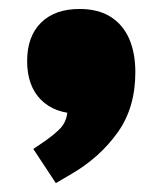

<svg xmlns="http://www.w3.org/2000/svg" viewBox="-20 -248 354 428"><path d="M104.5 160.2 54.2 84 67.4 75.2Q106.4 49.3 118.4 33.4Q130.4 17.6 130.4 -4.9V-20.5L156.7 5.4Q102.1 5.4 71.3 -25.6Q40.5 -56.6 40.5 -111.8Q40.5 -167 71.5 -197.5Q102.5 -228 157.2 -228Q198.7 -228 226.3 -210.7Q253.9 -193.4 267.8 -161.9Q281.7 -130.4 281.7 -86.9Q281.7 -7.3 241.7 48.1Q201.7 103.5 139.6 139.6Z"/></svg>

Font: Schibsted Grotesk Black
Style: Regular
Weight: 900
Designer: Bakken & Baeck AS, Henrik Kongsvoll
Foundry: Schibsted ASA
Version: Version 1.100;gftools[0.9.25]